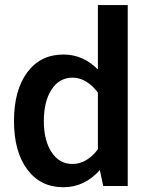

<svg xmlns="http://www.w3.org/2000/svg" viewBox="-20 -746 610 770"><path d="M36.1 -260.7Q36.1 -383.8 89.1 -455.6Q142.1 -527.3 234.4 -527.3Q313.5 -527.3 372.6 -467.3V-725.6H492.2V0H394L380.4 -64Q318.8 4.9 234.4 4.9Q142.1 4.9 89.1 -66.7Q36.1 -138.2 36.1 -260.7ZM155.8 -260.7Q155.8 -183.1 186.8 -135.7Q217.8 -88.4 271 -88.4Q300.3 -88.4 326.4 -104.2Q352.5 -120.1 372.6 -147.5V-374.5Q352.1 -402.3 325.9 -418.5Q299.8 -434.6 271 -434.6Q217.8 -434.6 186.8 -387Q155.8 -339.4 155.8 -260.7Z"/></svg>

Font: Estedad-FD SemiBold
Style: Regular
Weight: 600
Designer: Amin Abedi
Version: Version 7.3